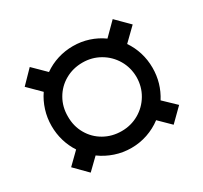

<svg xmlns="http://www.w3.org/2000/svg" viewBox="-131 -781 1027 973"><g transform="rotate(-30 383.0 -295.0)"><path d="M206.5 -48.3 141.6 14.6 69.3 -58.6 136.2 -124Q112.8 -159.7 100.3 -201.7Q87.9 -243.7 87.9 -289.1Q87.9 -335.9 101.6 -379.4Q115.2 -422.9 140.1 -459L69.3 -529.3L141.6 -603.5L213.4 -532.7Q250 -558.6 293.5 -572.3Q336.9 -585.9 383.8 -585.9Q430.7 -585.9 474.4 -571.8Q518.1 -557.6 554.7 -531.2L627 -603.5L701.2 -529.3L627.4 -457.5Q652.3 -421.4 665.5 -378.7Q678.7 -335.9 678.7 -289.1Q678.7 -200.2 631.3 -125.5L701.2 -58.6L627 14.6L561.5 -49.8Q523.4 -21 478 -5.6Q432.6 9.8 383.8 9.8Q335 9.8 289.8 -5.4Q244.6 -20.5 206.5 -48.3ZM585 -289.1Q584.5 -345.2 557.4 -390.9Q530.3 -436.5 484.4 -462.9Q438.5 -489.3 383.8 -489.3Q327.6 -489.3 281.7 -463.1Q235.8 -437 209.5 -391.1Q183.1 -345.2 183.6 -289.1Q183.1 -232.9 209.5 -187Q235.8 -141.1 281.7 -115Q327.6 -88.9 383.8 -88.9Q438.5 -88.9 484.4 -115.2Q530.3 -141.6 557.4 -187.3Q584.5 -232.9 585 -289.1Z"/></g></svg>

Font: Pretendard Std Black
Style: Regular
Weight: 900
Designer: Base glyphs from Inter by Rasmus Andersson; Hangeul glyphs from Noto Sans CJK(Source Han Sans) by Jang Soo-young and Kan
Foundry: Kil Hyung-jin
Version: Version 1.309